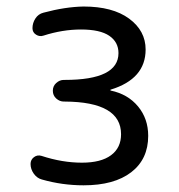

<svg xmlns="http://www.w3.org/2000/svg" viewBox="-20 -550 540 580"><path d="M227.5 -58.6Q285.2 -58.6 315.4 -81.1Q345.7 -103.5 345.7 -144.5Q345.7 -242.2 175.8 -243.2H172.9Q160.2 -243.2 149.9 -252.4Q139.6 -261.7 139.6 -275.9Q139.6 -290 149.9 -299.3Q160.2 -308.6 172.9 -308.6H175.8Q337.9 -308.6 337.9 -389.6Q337.9 -422.9 310.1 -441.9Q282.2 -460.9 224.6 -460.9Q168.9 -460.9 111.3 -442.4Q99.6 -438.5 88.9 -445.3Q78.1 -452.1 78.1 -464.8Q78.1 -480.5 86.9 -494.1Q95.7 -507.8 111.3 -511.7Q176.8 -529.3 232.4 -530.3Q320.3 -530.3 370.1 -493.7Q419.9 -457 419.9 -400.4Q419.9 -311.5 314.5 -279.3Q313.5 -279.3 313.5 -278.3Q313.5 -276.4 314.5 -276.4Q366.2 -265.6 397 -228.5Q427.7 -191.4 427.7 -139.6Q427.7 -69.3 376.5 -29.8Q325.2 9.8 232.4 9.8Q168 9.8 106.4 -7.8Q91.8 -11.7 82 -25.4Q72.3 -39.1 72.3 -54.7Q72.3 -67.4 82.5 -75.2Q92.8 -83 105.5 -79.1Q168 -58.6 227.5 -58.6Z"/></svg>

Font: Rounded Mgen+ 1m regular
Style: Regular
Weight: 400
Designer: [Source Han Sans]
Ryoko NISHIZUKA  (kana & ideographs); Paul D. Hunt (Latin, Greek & Cyrillic); Wenlong ZHANG  (bopomofo
Version: Version 1.059.20150602